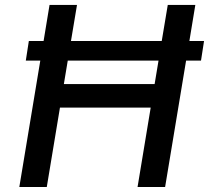

<svg xmlns="http://www.w3.org/2000/svg" viewBox="-20 -747 835 767"><path d="M795.1 -583.1H736.5L760.3 -727.3H650.2L626.1 -583.1H263.5L287.6 -727.3H177.9L154.1 -583.1H95.2L83.1 -505H141L57.2 0H166.9L219.5 -317.1H582L529.5 0H639.6L723.4 -505H783ZM235.1 -411.2 250.7 -505H613.3L597.7 -411.2Z"/></svg>

Font: Margiela Sans Medium
Style: Italic
Weight: 500
Italic angle: -9.39999°
Designer: Stefan Endress, Andreas Faust
Version: Version 1.100;FEAKit 1.0